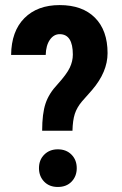

<svg xmlns="http://www.w3.org/2000/svg" viewBox="-20 -741 488 767"><path d="M148.4 -218.8Q148.4 -287.1 161.9 -327.4Q175.3 -367.7 210 -404.3Q246.6 -444.8 258.8 -470.7Q271 -496.6 271 -522.9Q271 -604.5 218.3 -604.5Q194.8 -604.5 179.2 -582Q163.6 -559.6 162.6 -521.5H24.4Q25.4 -616.2 77.4 -668.5Q129.4 -720.7 218.3 -720.7Q309.1 -720.7 359.4 -670.2Q409.7 -619.6 409.7 -528.8Q409.7 -453.6 347.7 -381.3L307.1 -335.4Q287.1 -311.5 278.8 -285.9Q270.5 -260.3 269.5 -218.8ZM135.7 -69.3Q135.7 -102.5 157 -123.5Q178.2 -144.5 210.9 -144.5Q244.6 -144.5 265.6 -123.3Q286.6 -102.1 286.6 -69.3Q286.6 -37.1 266.1 -15.6Q245.6 5.9 210.9 5.9Q176.8 5.9 156.2 -15.6Q135.7 -37.1 135.7 -69.3Z"/></svg>

Font: TypoPRO Roboto
Style: Bold
Weight: 700
Designer: Google
Version: Version 2.136; 2016